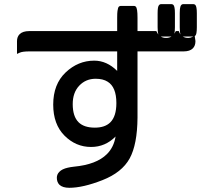

<svg xmlns="http://www.w3.org/2000/svg" viewBox="-20 -813 1040 932"><path d="M749 -645.5Q745.1 -655.3 745.1 -680.7V-749Q745.1 -765.6 746.8 -775.4Q748.5 -785.2 752.7 -789.1Q756.8 -793 761.7 -793H812.5Q817.4 -793 821.8 -789.1Q829.1 -781.2 829.1 -749V-680.7Q829.1 -659.2 826.2 -649.4Q828.6 -652.8 833.5 -662.1H847.7Q851.1 -653.8 852.8 -650.9Q854.5 -647.9 856.4 -645.5Q852.5 -655.3 852.5 -680.7V-749Q852.5 -763.7 853.3 -768.8Q854 -773.9 854.5 -775.4Q856 -785.2 860.1 -789.1Q864.3 -793 869.1 -793H918.9Q923.8 -793 928.2 -789.1Q935.5 -781.2 935.5 -749V-680.7Q935.5 -663.6 933.6 -653.3Q931.6 -641.1 925.3 -637.7L928.7 -613.8V-613.3Q928.7 -590.8 916 -578.1Q901.4 -563.5 871.1 -563.5H647.5Q647.5 -402.8 647.5 -242.2Q646.5 -111.8 609.4 -43.9Q571.8 24.4 477.1 61.5Q382.3 98.6 316.4 98.6Q283.7 98.6 268.1 83.5Q255.9 70.8 255.9 49.8Q255.9 33.2 268.1 21Q281.2 7.3 309.1 1Q321.8 -2 338.9 -3.9Q448.2 -14.2 499 -64.9Q532.7 -98.6 541 -150.4Q491.2 -99.6 421.9 -99.6Q348.1 -99.6 293.2 -154.5Q238.3 -209.5 238.3 -305.2Q238.3 -404.3 298.6 -461.4Q358.9 -518.6 437.5 -518.6Q498.5 -518.6 548.8 -468.8V-563.5H122.1Q88.9 -563.5 75.2 -557.1L62.5 -551.3V-612.8Q62.5 -634.3 75.2 -647Q90.3 -662.1 122.1 -662.1H548.8V-726.6Q548.8 -750.5 550.3 -760Q551.8 -769.5 553.2 -773.9Q554.7 -778.3 556.6 -780.3Q560.5 -784.2 565.4 -784.2H630.9Q635.7 -784.2 639.2 -780.8Q643.6 -775.9 645.5 -763.2Q647.5 -750.5 647.5 -726.6V-662.1H738.8Q743.7 -652.8 745.6 -649.9Q747.6 -647 749 -645.5ZM444.3 -430.7Q396.5 -430.7 364.7 -397.2Q333 -363.8 333 -307.6Q333 -248 361.3 -219.7Q387.7 -193.4 440.4 -193.4Q489.7 -193.4 515.6 -219.2Q544.9 -248.5 544.9 -312.5Q544.9 -390.6 502.4 -416.5Q480 -430.7 444.3 -430.7ZM869.1 -635.7Q867.7 -635.7 866.7 -636.2Q877.4 -628.9 893.6 -628.9Q903.3 -628.9 914.1 -633.8L918 -635.7ZM761.7 -635.7Q760.7 -635.7 760.3 -635.7Q771 -628.9 786.1 -628.9Q801.3 -628.9 812.5 -635.7Z"/></svg>

Font: YuPearl-SemiBold
Style: SemiBold
Weight: 600
Designer: Max Yao
Foundry: Max-Everyday
Version: Version 1.011; ttfautohint (v1.8.3)